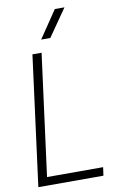

<svg xmlns="http://www.w3.org/2000/svg" viewBox="-108 -1078 698 1136"><g transform="rotate(-10 241.0 -510.5)"><path d="M418 0H27L129 -780H184L88 -50H425ZM250 -857H195L306 -1021H364Z"/></g></svg>

Font: Tanohe Sans Light
Style: Italic
Weight: 300
Designer: Village Type and Design LLC & Cristiano Sobral
Foundry: Cooper Hewitt Smithsonian Design Museum
Version: Version 1.00;September 29, 2021;FontCreator 13.0.0.2655 64-b